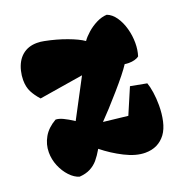

<svg xmlns="http://www.w3.org/2000/svg" viewBox="-111 -690 776 803"><g transform="rotate(-20 277.0 -289.0)"><path d="M96.7 -249Q110.4 -249 129.2 -240.2Q147.9 -231.4 173.8 -214.4L264.2 -385.3L68.4 -353.5Q48.8 -375 37.4 -397.2Q25.9 -419.4 25.9 -450.7Q25.9 -469.7 30.8 -490.7Q41 -532.7 67.4 -554.9Q93.8 -577.1 132.8 -577.1Q149.4 -577.1 165 -573.7Q216.8 -563.5 261 -547.1Q305.2 -530.8 329.1 -514.2Q339.4 -529.3 358.4 -546.1Q377.4 -563 401.1 -575Q424.8 -586.9 447.8 -587.9Q469.7 -579.6 486.1 -556.2Q502.4 -532.7 511.2 -501Q520 -469.2 520 -436.5Q520 -405.8 511.7 -379.4Q503.9 -373 491.9 -369.9Q480 -366.7 466.3 -366.7Q456.5 -366.7 447.8 -368.2Q426.8 -335.4 371.8 -272.5Q316.9 -209.5 279.8 -171.9L388.2 -159.7L437 -273.9L509.3 -260.3Q515.6 -243.2 519.8 -215.6Q523.9 -188 523.9 -157.7Q523.9 -120.6 516.6 -88.1Q509.3 -55.7 493.7 -34.2Q460.9 9.8 402.8 9.8Q361.8 9.8 313 -14.9Q264.2 -39.6 222.7 -73.2Q207 -46.4 192.9 -29.8Q178.7 -13.2 158.7 -2.7Q138.7 7.8 109.9 9.8Q87.9 3.4 67.9 -17.8Q47.9 -39.1 35.6 -68.6Q23.4 -98.1 23.4 -129.4Q23.4 -165 41.3 -196.3Q59.1 -227.5 96.7 -249Z"/></g></svg>

Font: Kavoon
Style: Regular
Weight: 400
Designer: Viktoriya Grabowska
Foundry: Viktoriya Grabowska
Version: Version 1.004; ttfautohint (v1.4.1)